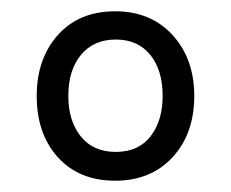

<svg xmlns="http://www.w3.org/2000/svg" viewBox="-20 -747 409 340"><path d="M184 -427Q120 -427 82.5 -468.5Q45 -510 45 -577Q45 -643 82.5 -685Q120 -727 184 -727Q247 -727 285.5 -685Q324 -643 324 -577Q324 -510 285.5 -468.5Q247 -427 184 -427ZM185 -478Q225 -478 246.5 -505.5Q268 -533 268 -577Q268 -623 246 -650Q224 -677 185 -677Q146 -677 123.5 -650Q101 -623 101 -577Q101 -533 123 -505.5Q145 -478 185 -478Z"/></svg>

Font: Noto Serif Tamil SemiCondensed
Style: Regular
Weight: 400
Width: 4
Designer: Indian Type Foundry, Tom Grace, and the Monotype Design Team
Foundry: Monotype Imaging Inc.
Version: Version 2.004; ttfautohint (v1.8.4.7-5d5b)